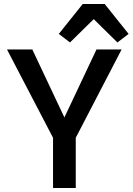

<svg xmlns="http://www.w3.org/2000/svg" viewBox="-20 -943 665 963"><path d="M590 -695 360 -252V0H246V-252L15 -695H142L303 -354L464 -695ZM505 -923 625 -773 569 -730 450 -847 331 -730 275 -773 395 -923Z"/></svg>

Font: IBM-Poppins
Style: Poppins-Medium
Weight: 500
Designer: Mike Abbink, Paul van der Laan, Pieter van Rosmalen, Ben Mitchell, Mark Frömberg
Foundry: Bold Monday
Version: Version 1.1